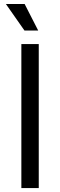

<svg xmlns="http://www.w3.org/2000/svg" viewBox="-20 -950 304 970"><path d="M175.8 -727.5V0H87.9V-727.5ZM103.5 -795.9 9.8 -929.7H104.5L172.9 -795.9Z"/></svg>

Font: Inter V
Style: Weight 400 Optical size 14.0
Weight: 400
Designer: Rasmus Andersson
Foundry: rsms
Version: Version 4.000;git-4fc901f